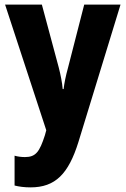

<svg xmlns="http://www.w3.org/2000/svg" viewBox="-20 -570 543 830"><path d="M2 -550 180 -7 174 15C151 86 135 109 88 109C73 109 56 107 43 103V232C63 237 85 240 112 240C219 240 276 182 319 44L501 -550H344L274 -277C264 -241 258 -211 255 -185H251C249 -212 242 -247 234 -278L161 -550Z"/></svg>

Font: Noto Sans Thai Looped Condensed ExtraBold
Style: Regular
Weight: 800
Width: 3
Designer: Sasikarn Vongin, Ben Mitchell
Foundry: The Fontpad Ltd
Version: Version 1.001